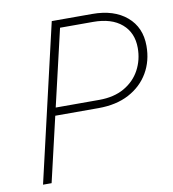

<svg xmlns="http://www.w3.org/2000/svg" viewBox="-76 -727 715 794"><g transform="rotate(-10 281.5 -330.0)"><path d="M41 0 194 -660H364Q455 -660 508.5 -614.5Q562 -569 562 -491Q562 -428 533 -378.5Q504 -329 450.5 -300.5Q397 -272 322 -272H126L131 -305H331Q393 -305 436.5 -330Q480 -355 502.5 -397Q525 -439 525 -489Q525 -553 482 -590Q439 -627 362 -627H223L77 0Z"/></g></svg>

Font: Kantumruy Pro ExtraLight
Style: Italic
Weight: 250
Italic angle: -13°
Version: Version 1.002